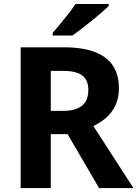

<svg xmlns="http://www.w3.org/2000/svg" viewBox="-20 -954 697 974"><path d="M84.8 0V-714H304.4Q398.3 -714 460 -690.6Q521.8 -667.2 552.5 -621.3Q583.3 -575.3 583.3 -506.1Q583.3 -457.7 566.2 -420.9Q549.2 -384.1 520.1 -358.2Q490.9 -332.4 453.7 -314.5L657 0H482.5L322.9 -273.6H237.6V0ZM237.6 -391.7H301.3Q362.1 -391.7 395.1 -417.1Q428.1 -442.4 428.1 -499.1Q428.1 -531.4 414.7 -552.4Q401.4 -573.4 373.2 -584Q344.9 -594.5 300.6 -594.5H237.6ZM531.6 -923.6Q517.1 -909.6 494 -889.3Q470.9 -869 444 -847.5Q417.1 -826 391.7 -806.5Q366.3 -787 347.1 -773.6H247V-786.8Q263.2 -805.8 284.7 -831.5Q306.2 -857.2 327.4 -884.4Q348.7 -911.6 362.8 -933.6H531.6Z"/></svg>

Font: Noto Sans Symbols
Style: Regular
Weight: 400
Designer: Monotype Design Team
Foundry: Monotype Imaging Inc.
Version: Version 2.002